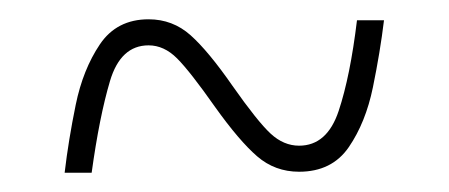

<svg xmlns="http://www.w3.org/2000/svg" viewBox="-20 -456 465 199"><path d="M47 -277Q51 -311 58.5 -347.5Q66 -384 83.5 -410Q101 -436 134 -436Q159 -436 177.5 -419.5Q196 -403 221 -367Q247 -330 260.5 -317.5Q274 -305 290 -305Q319 -305 331 -341Q343 -377 350 -435H378Q374 -402 366.5 -365.5Q359 -329 341.5 -303.5Q324 -278 290 -278Q265 -278 246.5 -294Q228 -310 203 -345Q177 -382 163.5 -395.5Q150 -409 134 -409Q105 -409 94 -372Q83 -335 75 -277Z"/></svg>

Font: Noto Serif Thai ExtraCondensed Thin
Style: Regular
Weight: 100
Width: 2
Designer: Monotype Design Team
Foundry: Monotype Imaging Inc.
Version: Version 2.001; ttfautohint (v1.8.4.7-5d5b)